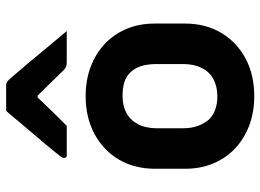

<svg xmlns="http://www.w3.org/2000/svg" viewBox="-134 -722 867 640"><g transform="rotate(-90 300.0 -401.5)"><path d="M300 -550Q354 -550 398.5 -533Q443 -516 475 -485.5Q507 -455 524.5 -413Q542 -371 542 -320V-219Q542 -151 511.5 -99Q481 -47 426.5 -17.5Q372 12 300 12Q246 12 201.5 -5Q157 -22 125 -52.5Q93 -83 75.5 -125Q58 -167 58 -218V-319Q58 -387 88.5 -439Q119 -491 174 -520.5Q229 -550 300 -550ZM301 -427Q267 -427 243 -413.5Q219 -400 206 -374.5Q193 -349 193 -313V-225Q193 -197 201 -175.5Q209 -154 223 -138Q236 -125 255.5 -118Q275 -111 299 -111Q333 -111 357.5 -124.5Q382 -138 394.5 -164Q407 -190 407 -225V-313Q407 -344 400 -365.5Q393 -387 379 -401Q366 -415 346.5 -421Q327 -427 301 -427ZM251 -815Q272 -815 293.5 -815Q315 -815 336 -815Q344 -815 349 -811Q354 -807 366 -793Q373 -784 391 -763.5Q409 -743 431 -716Q453 -689 476 -662Q499 -635 517 -613Q491 -613 466 -613Q441 -613 415 -613Q404 -613 398.5 -615Q393 -617 386 -624Q375 -635 349.5 -661.5Q324 -688 281 -731L331 -710H269L317 -733Q277 -690 250 -662.5Q223 -635 201 -613H104Q100 -613 98 -614Q96 -615 95 -617.5Q94 -620 94 -622Q94 -627 97 -631Q100 -635 112 -650Q123 -664 142 -686.5Q161 -709 182.5 -734Q204 -759 222 -781Q240 -803 251 -815Z"/></g></svg>

Font: Recursive Monospace
Style: Bold
Weight: 700
Version: Version 1.047